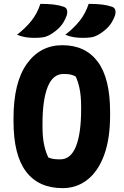

<svg xmlns="http://www.w3.org/2000/svg" viewBox="-20 -954 640 994"><path d="M189 -934Q230 -934 258.5 -930.5Q287 -927 310 -919Q324 -914 327 -901.5Q330 -889 325 -873Q312 -838 291.5 -815.5Q271 -793 239 -774Q221 -764 203.5 -761Q186 -758 158 -758Q133 -758 112 -761.5Q91 -765 68 -774Q114 -810 143.5 -847.5Q173 -885 189 -934ZM439 -934Q480 -934 508.5 -930.5Q537 -927 560 -919Q574 -914 577 -901.5Q580 -889 575 -873Q562 -838 541.5 -815.5Q521 -793 489 -774Q471 -764 453.5 -761Q436 -758 408 -758Q383 -758 362 -761.5Q341 -765 318 -774Q364 -810 393.5 -847.5Q423 -885 439 -934ZM303 -720Q422 -720 486 -634.5Q550 -549 550 -374V-358Q550 -235 519 -151Q488 -67 432.5 -23.5Q377 20 304 20Q180 20 115 -65.5Q50 -151 50 -326V-342Q50 -527 119 -623.5Q188 -720 303 -720ZM200 -299Q200 -240 209.5 -199.5Q219 -159 231 -138Q248 -132 261 -130.5Q274 -129 292 -129Q346 -129 373 -195.5Q400 -262 400 -388V-401Q400 -460 391 -499.5Q382 -539 371 -559Q353 -567 340.5 -569Q328 -571 308 -571Q254 -571 227 -504.5Q200 -438 200 -312Z"/></svg>

Font: Recursive Mn Csl St XBd
Style: Regular
Weight: 800
Monospace: yes
Version: Version 1.079;hotconv 1.0.112;makeotfexe 2.5.65598; ttfautoh